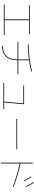

<svg xmlns="http://www.w3.org/2000/svg" viewBox="2047 -2892 905 5040"><g transform="rotate(90 2500.0 -372.5)"><path d="M100 -20V-40H490V-680H120V-700H880V-680H510V-40H900V-20Z M1185 10Q1284 2 1352.5 -24.5Q1421 -51 1463 -101.5Q1505 -152 1523.5 -230Q1542 -308 1542 -420V-690H1562V-420Q1562 -305 1542 -223Q1522 -141 1477.5 -88Q1433 -35 1361.5 -6.5Q1290 22 1187 30ZM1070 -380V-400H1930V-380ZM1145 -670Q1233 -670 1324 -676Q1415 -682 1506 -693.5Q1597 -705 1684 -721.5Q1771 -738 1852 -760L1858 -740Q1776 -719 1688 -702Q1600 -685 1509 -673.5Q1418 -662 1326 -656Q1234 -650 1145 -650Z M2648 -17 2696 -547 2711 -532H2228V-552H2717L2668 -15ZM2156 -8V-28H2844V-8Z M3100 -350V-370H3900V-350Z M4717 -542Q4695 -593 4670 -639.5Q4645 -686 4612 -734L4629 -745Q4661 -696 4687 -649.5Q4713 -603 4735 -550ZM4867 -602Q4845 -653 4820 -699.5Q4795 -746 4762 -794L4779 -805Q4811 -756 4837 -709.5Q4863 -663 4885 -610ZM4877 -261Q4720 -317 4561 -363Q4402 -409 4259 -440L4263 -460Q4407 -429 4567.5 -382Q4728 -335 4883 -279ZM4251 60V-780H4271V60Z"/></g></svg>

Font: M PLUS 1 Code Thin
Style: Regular
Weight: 250
Designer: Coji Morishita
Foundry: UNDERFOREST DESIGN
Version: Version 1.002